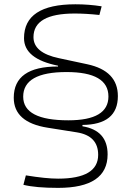

<svg xmlns="http://www.w3.org/2000/svg" viewBox="-20 -786 626 913"><path d="M540.5 -329.1Q540.5 -193.4 372.1 -191.9V-185.5Q491.7 -166 491.7 -51.8Q491.7 107.4 256.3 107.4Q149.9 107.4 91.3 92.8L103 47.9Q198.2 63.5 256.3 63.5Q446.8 63.5 446.8 -49.8Q446.8 -140.6 345.2 -156.7L206.5 -178.7Q45.4 -204.1 45.4 -321.3Q45.4 -470.2 255.9 -469.7V-473.6Q94.2 -505.9 94.2 -604.5Q94.2 -765.6 338.4 -765.6Q403.3 -765.6 463.4 -755.9L452.6 -714.8Q419.9 -718.3 390.6 -720Q361.3 -721.7 335.4 -721.7Q139.2 -721.7 139.2 -609.4Q139.2 -534.7 260.3 -509.3L395 -480.5Q540.5 -449.2 540.5 -329.1ZM90.3 -326.2Q90.3 -213.9 305.2 -213.9Q495.6 -213.9 495.6 -327.1Q495.6 -443.4 296.4 -443.4Q90.3 -443.4 90.3 -326.2Z"/></svg>

Font: Caskaydia Cove ExtraLight
Style: Regular
Weight: 200
Monospace: yes
Designer: Aaron Bell
Foundry: Saja Typeworks
Version: Version 4.300; ttfautohint (v1.8.3)